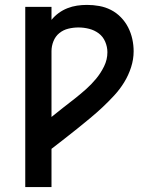

<svg xmlns="http://www.w3.org/2000/svg" viewBox="-20 -763 640 783"><path d="M83 0V-735H190V-682Q203 -698 219.5 -710Q236 -722 255 -729.5Q274 -737 294 -740Q314 -743 335 -743Q360 -743 385 -738.5Q410 -734 432.5 -722.5Q455 -711 473 -692.5Q491 -674 502.5 -651.5Q514 -629 519.5 -604Q525 -579 525 -554Q525 -521 514.5 -488.5Q504 -456 486.5 -427.5Q469 -399 446 -374Q423 -349 398.5 -326Q374 -303 348 -281.5Q322 -260 296 -239Q270 -218 243.5 -197.5Q217 -177 190 -156V0ZM190 -286Q213 -305 237 -323.5Q261 -342 284.5 -360.5Q308 -379 330.5 -399Q353 -419 372 -442Q391 -465 404.5 -492.5Q418 -520 418 -550Q418 -572 409 -593Q400 -614 382.5 -627Q365 -640 343.5 -645.5Q322 -651 300 -651Q279 -651 258.5 -646Q238 -641 222 -628Q206 -615 198 -595Q190 -575 190 -554Z"/></svg>

Font: Iosevka SS04 Semibold Extended
Style: Regular
Weight: 600
Width: 7
Monospace: yes
Designer: Belleve Invis
Foundry: Belleve Invis
Version: Version 19.0.0; ttfautohint (v1.8.4)